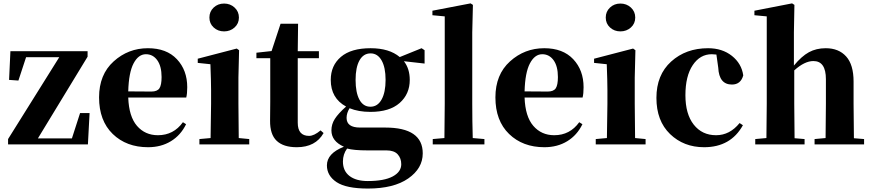

<svg xmlns="http://www.w3.org/2000/svg" viewBox="-20 -846 5108 1125"><path d="M449.2 -183.6H504.9L495.1 0H27.3V-31.2L327.1 -510.7H132.8L87.9 -374L33.2 -377.9L41 -545.9H493.2V-513.7L202.1 -35.2H401.4Z M731.4 -310.5 867.2 -309.6Q901.4 -309.6 914.1 -328.6Q926.8 -347.7 926.8 -394.5Q926.8 -458 901.4 -493.2Q876 -528.3 835 -528.3Q791 -528.3 762.7 -474.6Q734.4 -420.9 731.4 -310.5ZM1051.8 -129.9 1070.3 -118.2Q1039.1 -53.7 981.4 -18.6Q923.8 16.6 847.7 16.6Q720.7 16.6 640.6 -61Q560.5 -138.7 560.5 -275.4Q560.5 -409.2 646 -486.3Q731.4 -563.5 846.7 -563.5Q956.1 -563.5 1016.6 -499Q1077.1 -434.6 1077.1 -335Q1077.1 -296.9 1071.3 -274.4H731.4Q735.4 -163.1 782.7 -108.4Q830.1 -53.7 905.3 -53.7Q997.1 -53.7 1051.8 -129.9Z M1354.5 -685.1Q1329.1 -662.1 1293 -662.1Q1256.8 -662.1 1231.9 -685.1Q1207 -708 1207 -743.2Q1207 -778.3 1231.9 -801.8Q1256.8 -825.2 1293 -825.2Q1329.1 -825.2 1354.5 -801.8Q1379.9 -778.3 1379.9 -743.2Q1379.9 -708 1354.5 -685.1ZM1378.9 -37.1 1440.4 -31.2V0H1148.4V-31.2L1213.9 -37.1Q1216.8 -212.9 1216.8 -238.3V-318.4Q1216.8 -368.2 1212.9 -469.7L1138.7 -477.5V-502L1367.2 -561.5L1380.9 -551.8L1377 -391.6V-238.3Q1377 -152.3 1378.9 -37.1Z M1858.4 -82 1876 -66.4Q1829.1 16.6 1718.8 16.6Q1640.6 16.6 1601.1 -21Q1561.5 -58.6 1562.5 -139.6Q1562.5 -158.2 1563 -192.9Q1563.5 -227.5 1563.5 -249V-504.9H1482.4V-537.1L1571.3 -546.9L1624 -707H1726.6L1724.6 -545.9H1848.6V-504.9H1724.6V-127Q1724.6 -49.8 1791 -49.8Q1820.3 -49.8 1858.4 -82Z M2151.4 -533.2Q2109.4 -533.2 2086.4 -492.2Q2063.5 -451.2 2063.5 -377.9Q2063.5 -303.7 2085.9 -262.2Q2108.4 -220.7 2150.4 -220.7Q2192.4 -220.7 2215.8 -262.7Q2239.3 -304.7 2239.3 -377.9Q2239.3 -451.2 2215.8 -492.2Q2192.4 -533.2 2151.4 -533.2ZM2244.1 35.2H2132.8Q2052.7 35.2 2013.7 24.4Q1989.3 57.6 1989.3 100.6Q1989.3 155.3 2027.8 185.1Q2066.4 214.8 2134.8 214.8Q2230.5 214.8 2280.8 188Q2331.1 161.1 2331.1 116.2Q2331.1 81.1 2310.1 58.1Q2289.1 35.2 2244.1 35.2ZM2467.8 -551.8V-473.6L2346.7 -487.3Q2380.9 -443.4 2380.9 -377.9Q2380.9 -294.9 2321.8 -242.7Q2262.7 -190.4 2150.4 -190.4Q2080.1 -190.4 2028.3 -211.9Q2010.7 -183.6 2010.7 -155.3Q2010.7 -98.6 2089.8 -98.6H2237.3Q2457 -98.6 2457 52.7Q2457 140.6 2372.1 199.7Q2287.1 258.8 2135.7 258.8Q2008.8 258.8 1952.1 221.2Q1895.5 183.6 1895.5 123Q1895.5 52.7 1995.1 13.7Q1921.9 -18.6 1921.9 -82Q1921.9 -118.2 1941.9 -149.4Q1961.9 -180.7 2007.8 -221.7Q1918 -270.5 1918 -377.9Q1918 -461.9 1977.5 -512.7Q2037.1 -563.5 2151.4 -563.5Q2260.7 -563.5 2322.3 -511.7L2450.2 -563.5Z M2750 -37.1 2818.4 -31.2V0H2515.6V-31.2L2584 -37.1Q2585.9 -168 2585.9 -238.3V-750L2513.7 -756.8V-783.2L2737.3 -826.2L2751 -817.4L2747.1 -656.2V-238.3Q2747.1 -134.8 2750 -37.1Z M3053.7 -310.5 3189.5 -309.6Q3223.6 -309.6 3236.3 -328.6Q3249 -347.7 3249 -394.5Q3249 -458 3223.6 -493.2Q3198.2 -528.3 3157.2 -528.3Q3113.3 -528.3 3085 -474.6Q3056.6 -420.9 3053.7 -310.5ZM3374 -129.9 3392.6 -118.2Q3361.3 -53.7 3303.7 -18.6Q3246.1 16.6 3169.9 16.6Q3043 16.6 2962.9 -61Q2882.8 -138.7 2882.8 -275.4Q2882.8 -409.2 2968.3 -486.3Q3053.7 -563.5 3168.9 -563.5Q3278.3 -563.5 3338.9 -499Q3399.4 -434.6 3399.4 -335Q3399.4 -296.9 3393.6 -274.4H3053.7Q3057.6 -163.1 3105 -108.4Q3152.3 -53.7 3227.5 -53.7Q3319.3 -53.7 3374 -129.9Z M3676.8 -685.1Q3651.4 -662.1 3615.2 -662.1Q3579.1 -662.1 3554.2 -685.1Q3529.3 -708 3529.3 -743.2Q3529.3 -778.3 3554.2 -801.8Q3579.1 -825.2 3615.2 -825.2Q3651.4 -825.2 3676.8 -801.8Q3702.1 -778.3 3702.1 -743.2Q3702.1 -708 3676.8 -685.1ZM3701.2 -37.1 3762.7 -31.2V0H3470.7V-31.2L3536.1 -37.1Q3539.1 -212.9 3539.1 -238.3V-318.4Q3539.1 -368.2 3535.2 -469.7L3460.9 -477.5V-502L3689.5 -561.5L3703.1 -551.8L3699.2 -391.6V-238.3Q3699.2 -152.3 3701.2 -37.1Z M4188.5 -449.2 4177.7 -526.4Q4158.2 -528.3 4150.4 -528.3Q4082 -528.3 4039.1 -464.4Q3996.1 -400.4 3996.1 -288.1Q3996.1 -177.7 4044.9 -115.7Q4093.8 -53.7 4175.8 -53.7Q4255.9 -53.7 4313.5 -125L4333 -112.3Q4261.7 16.6 4105.5 16.6Q3986.3 16.6 3906.2 -60.5Q3826.2 -137.7 3826.2 -272.5Q3826.2 -407.2 3912.6 -485.4Q3999 -563.5 4128.9 -563.5Q4211.9 -563.5 4268.6 -518.6Q4325.2 -473.6 4335 -404.3Q4320.3 -350.6 4268.6 -350.6Q4193.4 -350.6 4188.5 -449.2Z M4983.4 -36.1 5043 -31.2V0H4752.9V-31.2L4817.4 -37.1Q4819.3 -152.3 4819.3 -238.3V-381.8Q4819.3 -488.3 4746.1 -488.3Q4694.3 -488.3 4633.8 -433.6V-238.3Q4633.8 -153.3 4635.7 -36.1L4694.3 -31.2V0H4405.3V-31.2L4470.7 -37.1Q4472.7 -154.3 4472.7 -238.3V-750L4400.4 -756.8V-783.2L4621.1 -826.2L4634.8 -817.4L4631.8 -656.2V-461.9Q4676.8 -516.6 4719.7 -540Q4762.7 -563.5 4818.4 -563.5Q4894.5 -563.5 4938 -515.1Q4981.4 -466.8 4981.4 -368.2V-238.3Q4981.4 -151.4 4983.4 -36.1Z"/></svg>

Font: Bpmf Zihi Serif Heavy
Style: Heavy
Weight: 900
Foundry: But Ko
Version: Version 1.320